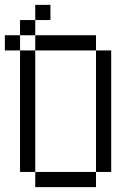

<svg xmlns="http://www.w3.org/2000/svg" viewBox="-20 -770 540 790"><path d="M187.5 -687.5H125V-750H187.5ZM0 -625H62.5V-562.5H0ZM62.5 -562.5H125V-62.5H62.5ZM62.5 -687.5H125V-625H62.5ZM125 -62.5H375V0H125ZM125 -625H375V-562.5H125ZM375 -562.5H437.5V-62.5H375Z"/></svg>

Font: 寒蝉点阵体 16px
Style: Regular
Weight: 400
Designer: Designed by Warren2060
Foundry: ChillType
Version: Version 1.000